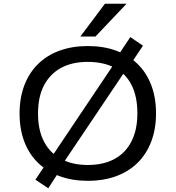

<svg xmlns="http://www.w3.org/2000/svg" viewBox="-20 -961 942 1030"><path d="M451 9Q367 9 299.5 -16Q232 -41 184 -87.5Q136 -134 110.5 -201Q85 -268 85 -352Q85 -436 110.5 -503Q136 -570 183.5 -617Q231 -664 299 -689Q367 -714 451 -714Q536 -714 603.5 -689Q671 -664 718.5 -617.5Q766 -571 791.5 -504Q817 -437 817 -353Q817 -269 791.5 -202Q766 -135 718.5 -88Q671 -41 603.5 -16Q536 9 451 9ZM451 -76Q535 -76 594 -108Q653 -140 685 -202Q717 -264 717 -353Q717 -443 686 -504.5Q655 -566 595 -597.5Q535 -629 451 -629Q367 -629 308 -597Q249 -565 216.5 -504Q184 -443 184 -352Q184 -263 216 -201.5Q248 -140 308 -108Q368 -76 451 -76ZM239 49 170 3 236 -96 271 -140 591 -617 611 -660 679 -762 747 -716 681 -617 646 -572 326 -96 305 -53ZM411 -765 543 -941H659L492 -765Z"/></svg>

Font: Nunito Sans 7pt SemiExpanded
Style: Regular
Weight: 400
Width: 6
Designer: Vernon Adams
Foundry: Vernon Adams
Version: Version 3.101;gftools[0.9.27]